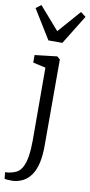

<svg xmlns="http://www.w3.org/2000/svg" viewBox="-129 -907 558 1193"><g transform="rotate(10 150.0 -310.5)"><path d="M49 243Q44 243.5 31.8 243.2Q19.5 243 7.5 242Q-4.5 241 -7.5 239L-11.5 198.5Q-4 199 11.8 196.8Q27.5 194.5 45.5 188Q76 178.5 93 148.8Q110 119 116.8 74Q123.5 29 123.5 -25L122.5 -484.5L42.5 -502.5V-550L181 -566H183.5L202 -550V-5.5Q202 56.5 191.8 101.8Q181.5 147 161.5 177.2Q141.5 207.5 113.2 223.5Q85 239.5 49 243ZM111.5 -654.5 -2 -838.5 30.5 -863.5 155.5 -720.5 280.5 -863.5 313 -838.5 199.5 -654.5Z"/></g></svg>

Font: Merriweather 20pt Light
Style: Regular
Weight: 300
Version: Version 2.100